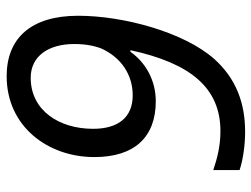

<svg xmlns="http://www.w3.org/2000/svg" viewBox="-112 -652 774 591"><g transform="rotate(-90 275.5 -357.0)"><path d="M165 10C252 10 328 -17 389 -85C472 -179 522 -365 522 -504C522 -649 453 -724 336 -724C182 -724 87 -598 87 -454C87 -331 148 -265 259 -265C323 -265 378 -296 411 -343H416C376 -158 300 -66 167 -66C120 -66 83 -76 47 -88V-7C80 4 125 10 165 10ZM277 -336C209 -336 174 -381 174 -458C174 -563 231 -650 331 -650C398 -650 435 -595 435 -516C435 -483 430 -455 421 -432C393 -371 340 -336 277 -336Z"/></g></svg>

Font: BC Sans
Style: Italic
Weight: 400
Italic angle: -12°
Designer: Monotype Design Team
Designer: Province of B.C.
Foundry: Monotype Imaging Inc.
Version: Version 2.000;GOOG;noto-source:20170915:90ef993387c0